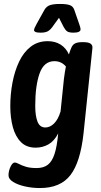

<svg xmlns="http://www.w3.org/2000/svg" viewBox="-20 -738 511 970"><path d="M182 212Q143 212 107 204Q71 196 47 181.5Q23 167 23 148Q23 126 33 104.5Q43 83 55 83Q62 83 75 90Q88 97 109.5 104Q131 111 165 111Q200 111 221.5 94.5Q243 78 255.5 40Q268 2 274 -64Q254 -25 224.5 -8.5Q195 8 160 8Q114 8 86 -20Q58 -48 45 -95.5Q32 -143 32 -202Q32 -262 43 -320.5Q54 -379 76.5 -426.5Q99 -474 135 -502Q171 -530 221 -530Q259 -530 286.5 -512.5Q314 -495 328 -463Q332 -474 334.5 -482Q337 -490 340 -496Q347 -513 360 -519Q373 -525 394 -525H401Q427 -525 437.5 -517.5Q448 -510 447 -496L402 -64Q386 82 335.5 147Q285 212 182 212ZM209 -94Q233 -94 253.5 -114.5Q274 -135 286 -175L303 -340Q305 -359 308 -375Q311 -391 313 -402Q290 -429 255 -429Q202 -429 180 -367Q158 -305 158 -203Q158 -153 169.5 -123.5Q181 -94 209 -94ZM185 -573Q167 -573 159.5 -576.5Q152 -580 152 -586Q152 -594 165 -617L205 -689Q215 -706 232.5 -712Q250 -718 283 -718Q317 -718 333 -712Q349 -706 355 -689L380 -617Q387 -598 387 -590Q387 -573 351 -573Q329 -573 319.5 -579.5Q310 -586 302 -601L278 -648L244 -601Q233 -586 220.5 -579.5Q208 -573 185 -573Z"/></svg>

Font: Asap Condensed Condensed SemiBold
Style: Italic
Weight: 600
Width: 3
Italic angle: -6°
Designer: Pablo Cosgaya
Foundry: Omnibus-Type
Version: Version 3.001; ttfautohint (v1.8.4.7-5d5b)